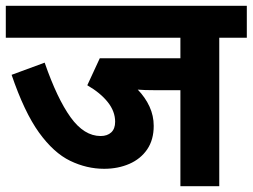

<svg xmlns="http://www.w3.org/2000/svg" viewBox="-20 -642 871 662"><path d="M736 -512V0H602V-331H516Q476 -331 455 -333Q481 -306 495.5 -274.5Q510 -243 510 -208Q510 -160 487.5 -127Q465 -94 426 -77Q387 -60 339 -60Q279 -60 222 -87.5Q165 -115 114.5 -185Q64 -255 20 -384L134 -426Q177 -302 223.5 -237.5Q270 -173 327 -173Q350 -173 363.5 -185.5Q377 -198 377 -222Q377 -258 351.5 -290Q326 -322 281 -348L324 -441H602V-512H0V-622H831V-512Z"/></svg>

Font: Noto Sans Devanagari UI
Style: Bold
Weight: 700
Designer: Jelle Bosma - Monotype Design Team
Foundry: Monotype Imaging Inc.
Version: Version 2.004; ttfautohint (v1.8.4.7-5d5b)